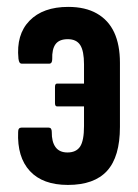

<svg xmlns="http://www.w3.org/2000/svg" viewBox="-20 -517 391 543"><path d="M172 6Q100.8 6 64.5 -33.3Q28.2 -72.6 31.3 -144Q31.3 -156.1 40.7 -156.1H117.5Q126.4 -156.1 126.4 -144Q126 -116.1 137 -101Q148 -85.8 170.8 -85.8Q195.4 -85.8 206.5 -102.4Q217.6 -119 217.6 -160.5V-216.1H141.3Q135.5 -216.1 135.5 -225.4V-271.2Q135.5 -280.6 141.3 -280.6H217.6V-335.2Q217.6 -372.8 206.9 -389.5Q196.2 -406.2 171.6 -406.2Q147.6 -406.2 137.1 -392.1Q126.7 -377.9 127.7 -349.7Q127.7 -336.9 118.9 -336.9H42.1Q37.7 -336.9 35.4 -340.1Q33.2 -343.3 32.2 -350.9Q25.4 -419.2 63.4 -458.3Q101.5 -497.5 173 -497.5Q221.4 -497.5 254 -478.8Q286.7 -460.2 303 -425.2Q319.2 -390.2 319.2 -339.5V-158.1Q319.2 -73.7 282.9 -33.9Q246.7 6 172 6Z"/></svg>

Font: Sofia Sans Extra Condensed
Style: Regular
Weight: 400
Designer: Botio Nikoltchev, Ani Petrova
Foundry: lettersoup
Version: Version 4.101